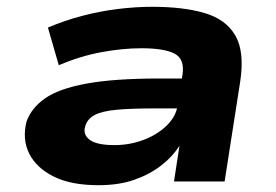

<svg xmlns="http://www.w3.org/2000/svg" viewBox="-20 -534 812 565"><path d="M270 11Q189 11 138 -14.5Q87 -40 66 -82Q45 -124 58 -176Q72 -216 112.5 -244.5Q153 -273 234.5 -288Q316 -303 450 -303H544L531 -215H435Q366 -215 323 -211Q280 -207 258.5 -195.5Q237 -184 231 -163Q223 -139 243.5 -123Q264 -107 317 -107Q361 -107 401.5 -122Q442 -137 470 -164Q498 -191 503 -225L517 -314Q524 -360 494 -376Q464 -392 396 -392Q341 -392 278.5 -380.5Q216 -369 153 -342L121 -453Q171 -474 222.5 -487.5Q274 -501 326.5 -507.5Q379 -514 428 -514Q520 -514 582.5 -495.5Q645 -477 672.5 -429.5Q700 -382 687 -295L641 0H492L508 -104V-105Q487 -72 453 -46Q419 -20 374 -4.5Q329 11 270 11Z"/></svg>

Font: Nunito Sans 7pt Expanded ExtraBold
Style: Italic
Weight: 800
Width: 7
Italic angle: -9°
Designer: Vernon Adams
Foundry: Vernon Adams
Version: Version 3.101;gftools[0.9.27]